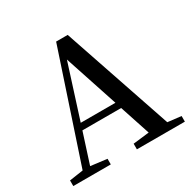

<svg xmlns="http://www.w3.org/2000/svg" viewBox="-163 -902 1062 1064"><g transform="rotate(-30 367.5 -370.5)"><path d="M221 -283 330 -625 443 -283ZM638 -46 402 -741H328L98 -49L10 -36V0H250V-36L146 -49L208 -242H456L520 -48L417 -36V0H724V-36Z"/></g></svg>

Font: Source Han Serif CN SemiBold
Style: Regular
Weight: 600
Designer: Ryoko NISHIZUKA 西塚涼子 (kana & ideographs); Frank Grießhammer (Latin, Greek & Cyrillic); Wenlong ZHANG 张文龙 (bopomofo); San
Foundry: Adobe Systems Incorporated
Version: Version 1.000;PS 1;hotconv 16.6.53;makeotf.lib2.5.65590